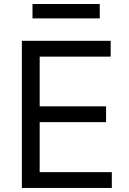

<svg xmlns="http://www.w3.org/2000/svg" viewBox="-20 -929 638 949"><path d="M88.1 0V-727.3H527V-649.1H176.1V-403.4H504.3V-325.3H176.1V-78.1H532.7V0ZM473 -909.1V-838.1H140.6V-909.1Z"/></svg>

Font: Inter Zeller
Style: Regular
Weight: 400
Designer: Rasmus Andersson; Joe Bland
Foundry: zeller
Version: Version 3.015;git-dec3a8cb1